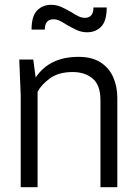

<svg xmlns="http://www.w3.org/2000/svg" viewBox="-20 -777 568 797"><path d="M467 0H397V-361Q397 -424 364.5 -451Q332 -478 282 -478Q223 -478 187 -451.5Q151 -425 136 -396V0H66V-380L60 -530H118L128 -455Q185 -541 306 -541Q362 -541 397.5 -518Q433 -495 450 -456.5Q467 -418 467 -371ZM342 -643Q318 -643 297 -653Q276 -663 257 -674Q242 -684 228.5 -690.5Q215 -697 202 -697Q166 -697 166 -654H111Q111 -710 134 -733.5Q157 -757 192 -757Q216 -757 237 -747Q258 -737 277 -726Q292 -716 305.5 -709.5Q319 -703 332 -703Q368 -703 368 -746H423Q423 -690 400 -666.5Q377 -643 342 -643Z"/></svg>

Font: Tanohe Sans
Style: Regular
Weight: 400
Designer: Village Type and Design LLC & Cristiano Sobral
Foundry: Cooper Hewitt Smithsonian Design Museum
Version: Version 1.00;September 29, 2021;FontCreator 13.0.0.2655 64-b